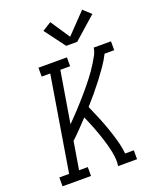

<svg xmlns="http://www.w3.org/2000/svg" viewBox="-175 -1078 958 1179"><g transform="rotate(-20 304.5 -489.0)"><path d="M25 0V-58H89L191 -677H135V-735H321V-677H257L201 -341Q201 -341 201 -341Q201 -341 201 -341L202 -342Q220 -360 237 -378Q254 -396 271 -414Q288 -432 304.5 -451Q321 -470 337.5 -488.5Q354 -507 369.5 -526.5Q385 -546 400.5 -565.5Q416 -585 430 -605.5Q444 -626 457 -647Q470 -668 481.5 -689.5Q493 -711 496 -735H609V-677H546Q527 -639 502.5 -604Q478 -569 452 -535Q426 -501 398.5 -468Q371 -435 342 -403Q360 -362 377.5 -320Q395 -278 410 -235.5Q425 -193 437.5 -148.5Q450 -104 455 -58H512V0H388Q392 -24 390 -47.5Q388 -71 383.5 -94Q379 -117 373 -139Q367 -161 360 -182.5Q353 -204 345.5 -225.5Q338 -247 330 -268Q322 -289 313 -310Q304 -331 295 -352Q268 -323 240.5 -294.5Q213 -266 184 -239L154 -58H211V0ZM341 -803 241 -937 299 -973 383 -847 509 -978 559 -932 413 -803Z"/></g></svg>

Font: Iosevka Curly Slab LtEx
Style: Italic
Weight: 300
Width: 7
Italic angle: -9°
Monospace: yes
Designer: Belleve Invis
Foundry: Belleve Invis
Version: Version 11.1.0; ttfautohint (v1.8.3)